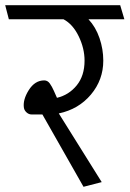

<svg xmlns="http://www.w3.org/2000/svg" viewBox="-31 -700 498 738"><path d="M132 -260H91Q80 -260 71.5 -267.5Q63 -275 61 -285Q56 -316 79.5 -353.5Q103 -391 139 -391Q152 -391 160.5 -379Q169 -367 176 -351L188 -324Q234 -335 264 -372Q294 -409 294 -467Q294 -514 271.5 -560.5Q249 -607 213 -626H3L-11 -680H431L447 -626H309Q337 -596 351.5 -553.5Q366 -511 366 -467Q366 -393 318.5 -336.5Q271 -280 195 -264L360 0L290 18Z"/></svg>

Font: Palanquin Light
Style: Regular
Weight: 300
Designer: Pria Ravichandran
Version: Version 1.0.4